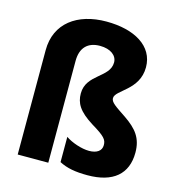

<svg xmlns="http://www.w3.org/2000/svg" viewBox="-113 -863 894 970"><g transform="rotate(15 333.5 -377.5)"><path d="M577 -593C577 -704 472 -765 325 -765C173 -765 65 -687 65 -546V0H225V-533C225 -602 262 -638 325 -638C381 -638 415 -611 415 -575C415 -495 293 -482 293 -381C293 -331 314 -292 391 -244C461 -202 473 -187 473 -158C473 -128 448 -111 408 -111C369 -111 316 -129 284 -151V-19C324 2 369 10 432 10C565 10 637 -50 637 -163C637 -239 603 -280 539 -324C481 -363 456 -378 456 -400C456 -443 577 -473 577 -593Z"/></g></svg>

Font: Noto Sans Arabic UI SmCn XBd
Style: Regular
Weight: 800
Width: 4
Designer: Monotype Design Team, Nadine Chahine and Nizar Qandah
Foundry: Monotype Imaging Inc.
Version: Version 2.010